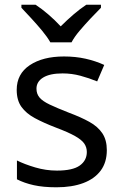

<svg xmlns="http://www.w3.org/2000/svg" viewBox="-20 -786 519 816"><path d="M434 -148Q434 -96 408 -61Q382 -26 334 -8Q286 10 220 10Q164 10 123.5 1Q83 -8 52 -24V-104Q84 -88 129.5 -74.5Q175 -61 222 -61Q289 -61 319 -82.5Q349 -104 349 -140Q349 -160 338 -176Q327 -192 298.5 -208Q270 -224 217 -244Q165 -264 128 -284Q91 -304 71 -332Q51 -360 51 -404Q51 -472 106.5 -509Q162 -546 252 -546Q301 -546 343.5 -536.5Q386 -527 423 -510L393 -440Q359 -454 322 -464Q285 -474 246 -474Q192 -474 163.5 -456.5Q135 -439 135 -409Q135 -387 148 -371.5Q161 -356 191.5 -341.5Q222 -327 273 -307Q324 -288 360 -268Q396 -248 415 -219.5Q434 -191 434 -148ZM194 -606Q181 -629 159 -655.5Q137 -682 113 -708Q89 -734 71 -753V-766H131Q157 -749 185 -725Q213 -701 238 -674Q265 -701 293 -725Q321 -749 347 -766H409V-753Q390 -734 365.5 -708Q341 -682 318.5 -655.5Q296 -629 284 -606Z"/></svg>

Font: Noto Sans Devanagari
Style: Regular
Weight: 400
Designer: Jelle Bosma - Monotype Design Team
Foundry: Monotype Imaging Inc.
Version: Version 2.003